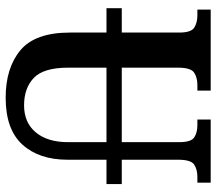

<svg xmlns="http://www.w3.org/2000/svg" viewBox="-63 -691 764 678"><g transform="rotate(90 319.0 -352.0)"><path d="M325 10Q220 10 157.5 -42Q95 -94 95 -217V-346H9V-400H95V-603Q95 -645 77.5 -656Q60 -667 34 -667H14V-714H300V-667H280Q254 -667 236.5 -655.5Q219 -644 219 -599V-400H482V-603Q482 -645 465 -656Q448 -667 422 -667H402V-714H625V-667H605Q578 -667 561 -655.5Q544 -644 544 -599V-400H630V-346H544V-208Q544 -108 490.5 -49Q437 10 325 10ZM219 -210Q219 -124 255 -89.5Q291 -55 352 -55Q413 -55 447.5 -96.5Q482 -138 482 -210V-346H219Z"/></g></svg>

Font: Noto Serif Condensed SemiBold
Style: Regular
Weight: 600
Width: 3
Designer: Monotype Design Team
Foundry: Monotype Imaging Inc.
Version: Version 2.013